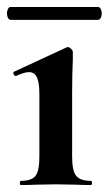

<svg xmlns="http://www.w3.org/2000/svg" viewBox="-21 -531 312 551"><path d="M39 -12Q70 -12 81 -26.5Q92 -41 92 -81V-260Q92 -294 85 -309Q78 -324 62 -324Q49 -324 25 -313H24Q20 -313 18 -318.5Q16 -324 19 -325L170 -395L173 -396Q178 -396 183 -391Q188 -386 188 -382V-360Q186 -320 186 -262V-81Q186 -41 197.5 -26.5Q209 -12 240 -12Q243 -12 243 -6Q243 0 240 0Q214 0 199 -1L139 -2L80 -1Q65 0 39 0Q36 0 36 -6Q36 -12 39 -12ZM-1 -493Q-1 -500 2 -505.5Q5 -511 9 -511H260Q265 -511 268 -505.5Q271 -500 271 -493Q271 -485 268 -479.5Q265 -474 260 -474H9Q5 -474 2 -479.5Q-1 -485 -1 -493Z"/></svg>

Font: Cormorant Garamond
Style: Bold
Weight: 700
Designer: Christian Thalmann (Catharsis Fonts)
Foundry: Catharsis Fonts
Version: Version 4.000